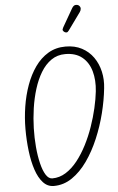

<svg xmlns="http://www.w3.org/2000/svg" viewBox="-77 -1352 865 1412"><g transform="rotate(-5 355.0 -646.0)"><path d="M262 10Q215.5 10 182.8 -25.8Q150 -61.5 129.5 -123Q109 -184.5 99.5 -262.8Q90 -341 90 -425.5Q90 -507 103 -589.8Q116 -672.5 142.8 -746.8Q169.5 -821 210.5 -879Q251.5 -937 307.8 -970.5Q364 -1004 436 -1004Q504.5 -1004 556 -976.8Q607.5 -949.5 640.2 -903Q673 -856.5 686.5 -797.2Q700 -738 692.5 -673.5Q683.5 -586.5 659.8 -491.8Q636 -397 598.2 -307.8Q560.5 -218.5 510 -146.8Q459.5 -75 397.2 -32.5Q335 10 262 10ZM255.5 -46.5Q308.5 -46.5 355.2 -75.8Q402 -105 441.5 -155Q481 -205 513.2 -268Q545.5 -331 569.2 -399.5Q593 -468 608.2 -534.2Q623.5 -600.5 629.5 -656Q638.5 -739 619.8 -805.2Q601 -871.5 553.5 -910.2Q506 -949 428.5 -949Q370.5 -949 325.8 -918Q281 -887 249 -834Q217 -781 196 -713.5Q175 -646 164.2 -572Q153.5 -498 151.5 -426.5Q149.5 -354.5 155.5 -286.8Q161.5 -219 174.8 -164.8Q188 -110.5 208.2 -78.5Q228.5 -46.5 255.5 -46.5ZM439 -1110.5Q431 -1115.5 427 -1123Q423 -1130.5 432 -1146L509 -1280Q521.5 -1301.5 536.8 -1302.2Q552 -1303 561 -1295.5Q572.5 -1285 572 -1272.2Q571.5 -1259.5 563 -1247.5L470.5 -1119.5Q461.5 -1107 453.8 -1106.8Q446 -1106.5 439 -1110.5Z"/></g></svg>

Font: Edu NSW ACT Cursive
Style: Regular
Weight: 400
Designer: Tina and Corey Anderson, Eben Sorkin, Mirko Velimirovic
Foundry: Sorkin Type Co.
Version: Version 2.000